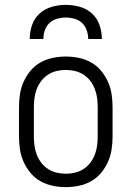

<svg xmlns="http://www.w3.org/2000/svg" viewBox="-20 -760 540 788"><path d="M250 8Q223 8 196.5 2.5Q170 -3 146.5 -16Q123 -29 105.5 -50Q88 -71 77 -95.5Q66 -120 62 -146.5Q58 -173 58 -200V-320Q58 -347 62 -373.5Q66 -400 77 -424.5Q88 -449 105.5 -470Q123 -491 146.5 -504Q170 -517 196.5 -522.5Q223 -528 250 -528Q277 -528 303.5 -522.5Q330 -517 353.5 -504Q377 -491 394.5 -470Q412 -449 423 -424.5Q434 -400 438 -373.5Q442 -347 442 -320V-200Q442 -173 438 -146.5Q434 -120 423 -95.5Q412 -71 394.5 -50Q377 -29 353.5 -16Q330 -3 303.5 2.5Q277 8 250 8ZM250 -47Q269 -47 288 -51.5Q307 -56 323 -66.5Q339 -77 350.5 -92Q362 -107 369 -125Q376 -143 378.5 -162Q381 -181 381 -200V-320Q381 -339 378.5 -358Q376 -377 369 -395Q362 -413 350.5 -428Q339 -443 323 -453.5Q307 -464 288 -468.5Q269 -473 250 -473Q231 -473 212 -468.5Q193 -464 177 -453.5Q161 -443 149.5 -428Q138 -413 131 -395Q124 -377 121.5 -358Q119 -339 119 -320V-200Q119 -181 121.5 -162Q124 -143 131 -125Q138 -107 149.5 -92Q161 -77 177 -66.5Q193 -56 212 -51.5Q231 -47 250 -47ZM102 -600Q102 -629 111.5 -657Q121 -685 142.5 -704.5Q164 -724 192.5 -732Q221 -740 250 -740Q279 -740 307.5 -732Q336 -724 357.5 -704.5Q379 -685 388.5 -657Q398 -629 398 -600H342Q342 -618 336 -635.5Q330 -653 317 -665.5Q304 -678 286 -683Q268 -688 250 -688Q232 -688 214 -683Q196 -678 183 -665.5Q170 -653 164 -635.5Q158 -618 158 -600Z"/></svg>

Font: Iosevka Term Curly Light
Style: Regular
Weight: 300
Designer: Belleve Invis
Foundry: Belleve Invis
Version: Version 32.3.0